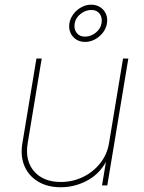

<svg xmlns="http://www.w3.org/2000/svg" viewBox="-20 -788 611 816"><path d="M238.3 7.8Q182.6 7.8 142.6 -15.9Q102.5 -39.6 84.2 -81.8Q65.9 -124 75.2 -179.7L134.8 -539.1H157.2L97.7 -179.7Q85.4 -105.5 124.8 -60.1Q164.1 -14.6 238.3 -14.6Q289.1 -14.6 332.8 -35.9Q376.5 -57.1 406 -94.5Q435.5 -131.8 443.4 -179.7L502.9 -539.1H525.4L436 0H413.6L433.1 -117.2H439Q410.6 -54.7 355.7 -23.4Q300.8 7.8 238.3 7.8ZM341.8 -609.9Q319.3 -609.9 303.2 -620.6Q287.1 -631.3 279.3 -649.2Q271.5 -667 274.9 -689Q278.8 -710.9 292.5 -728.8Q306.2 -746.6 325.9 -757.3Q345.7 -768.1 367.7 -768.1Q389.6 -768.1 406 -757.3Q422.4 -746.6 430.2 -728.8Q438 -710.9 434.6 -689Q431.2 -667 417.2 -649.2Q403.3 -631.3 383.5 -620.6Q363.8 -609.9 341.8 -609.9ZM341.3 -632.3Q365.7 -632.3 386.7 -648.9Q407.7 -665.5 411.6 -689.9Q415.5 -713.4 403.6 -729.5Q391.6 -745.6 368.2 -745.6Q343.8 -745.6 322.5 -729Q301.3 -712.4 297.4 -688.5Q293.5 -664.6 305.7 -648.4Q317.9 -632.3 341.3 -632.3Z"/></svg>

Font: Inter 18pt Thin
Style: Italic
Weight: 250
Italic angle: -9.3988°
Version: Version 4.001;git-66647c0bb